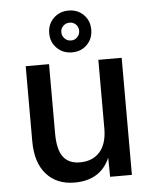

<svg xmlns="http://www.w3.org/2000/svg" viewBox="-54 -812 695 869"><g transform="rotate(-5 293.0 -377.0)"><path d="M250 12Q169 12 122 -41Q75 -94 75 -190V-532H181V-217Q181 -144 206 -110.5Q231 -77 282 -77Q340 -77 372.5 -114Q405 -151 405 -220V-532H511V0H412L411 -87Q368 12 250 12ZM290 -576Q249 -576 221.5 -603Q194 -630 194 -671Q194 -712 221.5 -739Q249 -766 290 -766Q331 -766 358 -739Q385 -712 385 -671Q385 -630 358 -603Q331 -576 290 -576ZM290 -630Q307 -630 318.5 -642Q330 -654 330 -671Q330 -688 318.5 -699.5Q307 -711 290 -711Q273 -711 261 -699.5Q249 -688 249 -671Q249 -654 261 -642Q273 -630 290 -630Z"/></g></svg>

Font: Geist Med
Style: Regular
Weight: 400
Designer: Basement.studio, Andrés Briganti, Mateo Zaragoza
Foundry: Basement.studio, Vercel, Andrés Briganti, Guido Ferreyra, Mateo Zaragoza
Version: Version 1.401